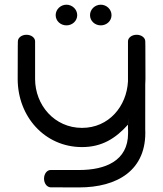

<svg xmlns="http://www.w3.org/2000/svg" viewBox="-20 -740 701 825"><path d="M567.2 -590.6H567C546.1 -590.6 529.9 -577.6 529.9 -562.6V-390.4C524.2 -283.1 447.7 -190.5 332.5 -190.5C213.6 -190.5 130.8 -289.1 130.8 -400.6C130.8 -512.1 130.8 -562.6 130.8 -562.6C130.8 -577.6 114.7 -590.6 93.8 -590.6C72.9 -590.6 56.8 -577.6 56.8 -562.6C56.8 -562.6 56 -562.1 56 -400.6C56 -239.1 172.4 -108 332.5 -108C417.8 -108 476.7 -145.2 529.9 -204.4V-185.6C529.9 -184.4 530.1 -183.3 530.3 -182.1C530.3 -177.5 530.3 -172.5 530.3 -167.1C530.3 -48.3 431.7 -9.5 320.2 -9.5C208.6 -9.5 197.2 -9.5 197.2 -9.5C182.2 -9.5 169.2 6.7 169.2 27.6C169.2 48.5 182.2 64.6 197.2 64.6C197.2 64.6 158.7 65.3 320.2 65.3C481.7 65.3 612.5 -6.8 604 -185.6C604.1 -185.7 604.1 -213.6 604.1 -377.3C604.7 -385 605 -392.8 605 -400.6C605 -562.1 604.2 -562.6 604.2 -562.6C604.2 -577.6 588.1 -590.6 567.2 -590.6ZM530.3 -208.2C530.1 -207.2 529.9 -206.1 529.9 -205C530 -210.9 530.2 -260.1 530.3 -208.2ZM265.5 -631C290.5 -631 311.8 -649.8 311.8 -674.8C311.8 -699.8 290.5 -719.8 265.5 -719.8C240.5 -719.8 219.2 -699.8 219.2 -674.8C219.2 -649.8 240.5 -631 265.5 -631ZM413 -631C438 -631 459.2 -649.8 459.2 -674.8C459.2 -699.8 438 -719.8 413 -719.8C388 -719.8 366.8 -699.8 366.8 -674.8C366.8 -649.8 388 -631 413 -631Z"/></svg>

Font: Hi.
Style: Regular
Weight: 400
Designer: Mew Too, Robert Jablonski
Foundry: Cannot Into Space Fonts
Version: Version 1.996